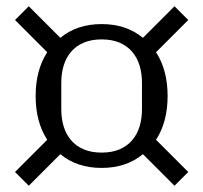

<svg xmlns="http://www.w3.org/2000/svg" viewBox="-20 -656 650 614"><path d="M305 -119Q226 -119 173 -163L72 -62L28 -106L131 -209Q94 -266 94 -349Q94 -432 131 -489L28 -592L72 -636L173 -535Q226 -579 305 -579Q384 -579 437 -535L538 -636L582 -592L479 -489Q516 -432 516 -349Q516 -266 479 -209L582 -106L538 -62L437 -163Q384 -119 305 -119ZM305 -168Q338 -168 362.5 -178.5Q387 -189 403 -208Q419 -227 426.5 -252Q434 -277 434 -307V-391Q434 -421 426.5 -446Q419 -471 403 -490Q387 -509 362.5 -519.5Q338 -530 305 -530Q272 -530 247.5 -519.5Q223 -509 207 -490Q191 -471 183.5 -446Q176 -421 176 -391V-307Q176 -277 183.5 -252Q191 -227 207 -208Q223 -189 247.5 -178.5Q272 -168 305 -168Z"/></svg>

Font: IBM Plex Serif
Style: Regular
Weight: 400
Designer: Mike Abbink, Paul van der Laan, Pieter van Rosmalen
Foundry: Bold Monday
Version: Version 3.001